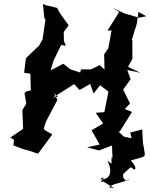

<svg xmlns="http://www.w3.org/2000/svg" viewBox="-20 -765 766 979"><path d="M590 0 614 -66 584 -94 591 -95 653 -194 616 -209 643 -237 608 -308 646 -361 629 -408 695 -394 633 -424 655 -465V-560L652 -561L678 -646L686 -704L726 -682L689 -675L613 -697L554 -726L588 -704L528 -609L549 -610L530 -507L546 -539L511 -488L513 -410L488 -433L443 -411H393L389 -395L338 -412L303 -440L238 -406L253 -456L292 -536L316 -532L306 -555L305 -602L330 -636L287 -696L271 -725L211 -739L199 -745L206 -672L212 -667L197 -564L172 -520L175 -529L112 -468L103 -394L135 -389L137 -304L115 -299L105 -291L114 -236L94 -204L98 -108L33 -64L52 -52L48 -24L100 -4L127 3L174 19L247 -80L210 -100L203 -109L214 -144L273 -256L255 -290L275 -272L251 -268L358 -336L386 -306L440 -337L457 -288L494 -335H484L533 -298L512 -193L468 -190L506 -135L447 -101L488 -28L424 -14L485 2L571 -31L567 17ZM507 161 562 194 535 190C573 164 566 180 639 149C623 170 595 135 613 118C649 86 644 81 662 99C671 102 680 89 647 53C730 29 721 42 714 -10L709 -35L705 -105L644 -89L651 -60L567 -78L602 -55L551 -32C552 37 558 67 551 31C542 67 562 82 527 53C545 85 560 152 491 150C517 127 508 145 494 162Z"/></svg>

Font: Asimov Aggro
Style: CondIt
Weight: 500
Designer: Google
Version: Version 2.000980; 2014